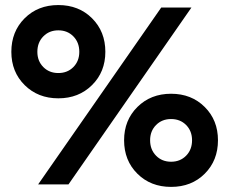

<svg xmlns="http://www.w3.org/2000/svg" viewBox="-20 -730 908 760"><path d="M130.9 0 618.2 -700.2H737.8L251 0ZM24.9 -524.9Q24.9 -605 77.4 -657.5Q129.9 -710 210.9 -710Q292 -710 344.5 -657.5Q397 -605 397 -524.9Q397 -445.3 344.2 -393.1Q291.5 -340.8 210.9 -340.8Q130.4 -340.8 77.6 -393.1Q24.9 -445.3 24.9 -524.9ZM127.9 -524.9Q127.9 -488.3 151.4 -464.6Q174.8 -440.9 210.9 -440.9Q247.1 -440.9 270.5 -464.6Q293.9 -488.3 293.9 -524.9Q293.9 -562 270.5 -585.9Q247.1 -609.9 210.9 -609.9Q174.8 -609.9 151.4 -585.9Q127.9 -562 127.9 -524.9ZM471.2 -174.8Q471.2 -254.4 523.9 -306.6Q576.7 -358.9 657.2 -358.9Q737.8 -358.9 790.3 -306.6Q842.8 -254.4 842.8 -174.8Q842.8 -94.7 790.5 -42.5Q738.3 9.8 657.2 9.8Q576.2 9.8 523.7 -42.5Q471.2 -94.7 471.2 -174.8ZM574.2 -174.8Q574.2 -137.7 597.7 -113.8Q621.1 -89.8 657.2 -89.8Q693.4 -89.8 716.8 -113.8Q740.2 -137.7 740.2 -174.8Q740.2 -211.4 716.8 -235.1Q693.4 -258.8 657.2 -258.8Q621.1 -258.8 597.7 -235.1Q574.2 -211.4 574.2 -174.8Z"/></svg>

Font: TASA Explorer SemiBold
Style: Regular
Weight: 600
Designer: Weizhong Zhang
Foundry: Local Remote
Version: Version 1.000;Glyphs 3.1.2 (3151)